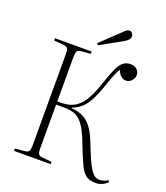

<svg xmlns="http://www.w3.org/2000/svg" viewBox="-165 -1032 1000 1158"><g transform="rotate(20 335.0 -453.0)"><path d="M587 14Q549 14 525.5 -1.5Q502 -17 483 -56.5Q464 -96 437 -165Q416 -222 397 -258Q378 -294 357.5 -314Q337 -334 310.5 -341.5Q284 -349 248 -349H201V-66Q201 -43 207 -33Q213 -23 232 -21L293 -15V0H58V-15L121 -21Q140 -23 146 -32.5Q152 -42 152 -68V-655Q152 -681 146 -691Q140 -701 120 -703L58 -708V-723H293V-708L230 -703Q212 -701 206.5 -690.5Q201 -680 201 -653V-369Q230 -369 249 -371Q268 -373 281.5 -377Q295 -381 308 -388Q329 -400 347 -419.5Q365 -439 384 -476Q403 -513 423 -574Q443 -634 459 -668Q475 -702 494 -717Q513 -732 541 -732Q557 -732 569.5 -726Q582 -720 589.5 -708.5Q597 -697 597 -682Q597 -667 589.5 -655Q582 -643 571 -636Q560 -629 548 -629Q527 -629 513.5 -641.5Q500 -654 491 -677Q483 -668 475.5 -651Q468 -634 459 -611Q450 -588 441 -560Q423 -508 404.5 -469Q386 -430 360.5 -404.5Q335 -379 296 -364V-361Q345 -357 377 -339Q409 -321 432.5 -286Q456 -251 478 -193Q497 -144 512 -110Q527 -76 541 -54Q555 -32 569 -22Q583 -12 599 -12Q616 -12 630.5 -17Q645 -22 655 -29L661 -19Q646 -3 626 5.5Q606 14 587 14ZM315 -771 307 -782 429 -898Q442 -912 450 -916Q458 -920 465 -920Q476 -920 483 -911Q490 -902 490 -891Q490 -880 482.5 -870.5Q475 -861 458 -851Z"/></g></svg>

Font: Literata 60pt ExtraLight
Style: Regular
Weight: 250
Designer: Latin by Veronika Burian and Jose Scaglione. Greek by Irene Vlachou. Cyrillic by Vera Evstafieva.
Foundry: TypeTogether
Version: Version 3.103;gftools[0.9.29]